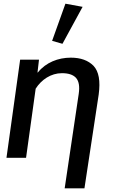

<svg xmlns="http://www.w3.org/2000/svg" viewBox="-20 -854 622 1039"><path d="M330 165H437L514 -342C524 -416 515 -467 486 -498C457 -527 417 -542 363 -542C295 -542 228 -516 185 -462H183L191 -531H89L15 0H121L173 -374C204 -423 256 -458 315 -458C350 -458 375 -450 391 -433C407 -415 412 -387 406 -346ZM318 -617 427 -817 334 -834 262 -633Z"/></svg>

Font: Cheyenne Sans Medium
Style: Italic
Weight: 500
Italic angle: -8.13011°
Designer: The Public Sans project authors (U.S. Web Design System), Libre Franklin designed by Pablo Impallari and Rodrigo Fuenzal
Foundry: The Cheyenne Sans Project Authors
Version: Version 2.007